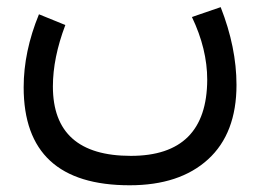

<svg xmlns="http://www.w3.org/2000/svg" viewBox="-20 -312 747 551"><path d="M530.8 -263.2 613.3 -291.5Q658.7 -175.8 658.7 -68.4Q658.7 70.8 577.1 145.3Q495.6 219.7 352.1 219.7Q47.9 219.7 47.9 -61.5Q47.9 -164.1 91.8 -271L167.5 -240.2Q131.8 -146 131.8 -64Q131.8 135.3 355.5 135.3Q573.7 135.3 574.7 -83Q574.7 -171.4 530.8 -263.2Z"/></svg>

Font: Vazir FD-WOL
Style: FD-WOL
Weight: 400
Foundry: Based on Dejavu fonts, by Saber Rastikerdar
Version: Version 26.0.0